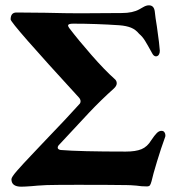

<svg xmlns="http://www.w3.org/2000/svg" viewBox="-20 -696 654 722"><path d="M20 0ZM23 -22Q23 -30 44.5 -54.5Q66 -79 97 -111.5Q128 -144 141 -158Q239 -260 279 -305Q283 -309 283 -315Q283 -322 277 -329Q20 -609 20 -623Q20 -649 42 -649L150 -648Q232 -646 280 -646L438 -647Q479 -647 504 -661Q508 -663 519 -669.5Q530 -676 540 -676Q559 -676 562 -653Q564 -632 570 -596Q580 -526 581 -505Q581 -497 578 -491.5Q575 -486 571 -485L567 -484Q558 -484 552 -496Q535 -527 525.5 -542.5Q516 -558 503 -569Q490 -585 472.5 -592Q455 -599 429 -601Q341 -607 255 -607Q236 -607 236 -600Q236 -597 240 -591Q275 -545 324.5 -488.5Q374 -432 410 -400Q419 -393 419 -383Q419 -373 408 -363Q360 -320 315.5 -273Q271 -226 200 -149Q197 -145 197 -141Q197 -134 208 -132Q280 -126 453 -126Q490 -126 512 -135Q534 -144 549 -169Q561 -187 569.5 -195.5Q578 -204 587 -204Q595 -204 598.5 -198.5Q602 -193 602 -187Q602 -182 600 -178Q586 -140 570.5 -89Q555 -38 550 -15Q547 -4 544 0.5Q541 5 532 5Q511 5 493 2Q469 0 456 0Q392 -1 273 -1Q192 -1 156 0Q116 2 99 4Q73 6 60 6Q23 6 23 -22Z"/></svg>

Font: EB Garamond
Style: Bold
Weight: 700
Designer: Georg Duffner and Octavio Pardo
Foundry: Georg Duffner
Version: Version 1.000; ttfautohint (v1.6)